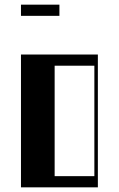

<svg xmlns="http://www.w3.org/2000/svg" viewBox="-20 -804 510 824"><path d="M70 -570H400V0H70ZM385 -48V-522H214.5V-48ZM70 -784H235V-736H70Z"/></svg>

Font: Facade Sud
Style: Regular
Weight: 100
Designer: Éléonore Fines
Foundry: Velvetyne Type Foundry
Version: Version 1.001;Glyphs 3.2 (3202)